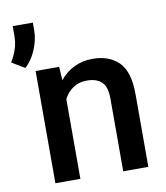

<svg xmlns="http://www.w3.org/2000/svg" viewBox="-129 -821 770 890"><g transform="rotate(-10 256.0 -375.5)"><path d="M284.7 -443.4Q247.6 -443.4 220.2 -424.8Q192.9 -406.2 177.2 -375.5V0H59.6V-528.3H170.4L174.3 -464.8Q202.1 -499.5 241.5 -518.8Q280.8 -538.1 329.1 -538.1Q405.8 -538.1 451.4 -493.7Q497.1 -449.2 497.1 -341.3V0H378.9V-341.8Q378.9 -398.4 354.7 -420.9Q330.6 -443.4 284.7 -443.4ZM85.9 -751.5V-714.8Q85.9 -672.4 67.1 -626.5Q48.3 -580.6 15.6 -550.3L-45.4 -586.9Q-28.3 -614.3 -18.6 -643.6Q-8.8 -672.9 -8.8 -710.4V-751.5Z"/></g></svg>

Font: Vazirmatn RD FD Medium
Style: Regular
Weight: 500
Designer: Saber Rastikerdar
Foundry: Saber Rastikerdar
Version: Version 33.003